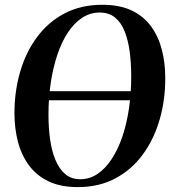

<svg xmlns="http://www.w3.org/2000/svg" viewBox="-20 -772 721 804"><path d="M306 11.5Q233 11.5 182.2 -13.2Q131.5 -38 100.2 -81Q69 -124 54.8 -179.8Q40.5 -235.5 40.5 -297.5Q40.5 -390 64.5 -472Q88.5 -554 135.5 -617.2Q182.5 -680.5 251 -716.2Q319.5 -752 408.5 -752Q481.5 -752 532 -727.8Q582.5 -703.5 613.2 -660.8Q644 -618 658 -562.8Q672 -507.5 672 -446.5Q672.5 -354 648.5 -271.2Q624.5 -188.5 578 -125Q531.5 -61.5 463 -25Q394.5 11.5 306 11.5ZM315.5 -21.5Q355.5 -21.5 388.8 -44Q422 -66.5 448.2 -106.8Q474.5 -147 492.8 -201Q511 -255 520.2 -319Q529.5 -383 529.5 -452Q529.5 -507.5 523 -556Q516.5 -604.5 501.8 -641.2Q487 -678 461.5 -698.8Q436 -719.5 397.5 -719.5Q357.5 -719.5 324 -697.5Q290.5 -675.5 264.2 -635.8Q238 -596 220 -542.2Q202 -488.5 192.5 -425Q183 -361.5 183 -292Q183 -236 190 -187Q197 -138 212.8 -100.8Q228.5 -63.5 253.8 -42.5Q279 -21.5 315.5 -21.5ZM636 -390 630.5 -352H79L84.5 -390Z"/></svg>

Font: Merriweather 120pt SemiBold
Style: Italic
Weight: 600
Italic angle: -7.8°
Version: Version 2.101